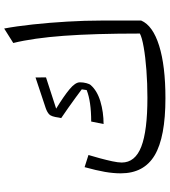

<svg xmlns="http://www.w3.org/2000/svg" viewBox="32 -816 791 894"><g transform="rotate(-90 427.0 -368.5)"><path d="M778.8 -106Q755.4 -51.8 661.6 -22.5Q567.9 6.8 417.5 6.8Q235.8 6.8 151.6 -43.2Q67.4 -93.3 67.4 -201.2Q67.4 -235.8 74.2 -275.4Q81.1 -314.9 96.2 -369.6L152.8 -351.6Q145.5 -328.1 137.5 -298.1Q129.4 -268.1 123.5 -240.7Q117.7 -213.4 117.7 -196.8Q117.7 -134.3 191.4 -105.7Q265.1 -77.1 419.4 -77.1Q486.3 -77.1 547.9 -81.8Q609.4 -86.4 655 -94.5Q700.7 -102.5 718.3 -112.3Q718.3 -324.2 707.8 -466.3Q697.3 -608.4 674.3 -701.7L741.7 -744.1Q752.4 -687.5 760.7 -610.6Q769 -533.7 773.9 -450.4Q778.8 -367.2 778.8 -291.5ZM513.7 -598.1 514.2 -549.3 368.7 -502Q426.3 -466.8 458.7 -439.9Q491.2 -413.1 491.2 -391.6Q491.2 -375.5 487.3 -361.1Q483.4 -346.7 478.5 -341.3Q452.1 -311 402.3 -296.1Q352.5 -281.2 296.9 -281.2L308.6 -338.9Q401.9 -338.9 455.1 -359.9L458.5 -382.8Q444.8 -393.6 421.1 -410.6Q397.5 -427.7 371.8 -446Q346.2 -464.4 324.7 -478.5L327.1 -490.2Q331.5 -524.9 342.3 -534.7Q353 -544.4 371.6 -550.8Z"/></g></svg>

Font: Pinar-FD Regular
Style: FD-Regular
Weight: 400
Designer: Amin Abedi
Version: Version 3.000